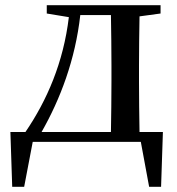

<svg xmlns="http://www.w3.org/2000/svg" viewBox="-20 -546 683 739"><path d="M140 -38C212 -164 270 -317 289 -488H407C408 -432 409 -350 409 -294V-232C409 -176 408 -94 407 -38ZM517 -38C516 -94 515 -176 515 -232V-294C515 -349 516 -427 517 -483L598 -494V-526H160V-494L245 -480C224 -305 161 -160 78 -38H20L27 173H73L106 0H522L554 173H600L607 -38Z"/></svg>

Font: Source Han Serif CN SemiBold
Style: Regular
Weight: 600
Designer: Ryoko NISHIZUKA 西塚涼子 (kana & ideographs); Frank Grießhammer (Latin, Greek & Cyrillic); Wenlong ZHANG 张文龙 (bopomofo); San
Foundry: Adobe Systems Incorporated
Version: Version 1.000;PS 1;hotconv 16.6.53;makeotf.lib2.5.65590